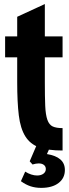

<svg xmlns="http://www.w3.org/2000/svg" viewBox="-20 -720 335 931"><path d="M4.8 -543.4V-442H63.4V-321.8Q63.4 -224.4 71.2 -160.7Q79 -97 102.7 -59Q126.4 -21 169.6 -5.6Q212.8 9.8 283.4 9.8V-98.8Q252.8 -98.8 235.6 -106.8Q218.4 -114.8 209.8 -138.9Q201.2 -163 199.3 -206.5Q197.4 -250 197.4 -321V-442H283.4V-543.4H197.4V-700.4L63.4 -638.6V-543.4ZM137.8 77.6Q146.4 75 153.7 73.7Q161 72.4 167.8 72.4Q183.4 72.4 192.8 79.7Q202.2 87 202.2 99.6Q202.2 113.6 190.5 122.3Q178.8 131 159.8 131Q146.4 131 131.3 126.1Q116.2 121.2 102.2 112.2L81.4 158.6Q104.8 175.6 128.2 183.3Q151.6 191 180 191Q233 191 263.8 167.5Q294.6 144 294.6 104.2Q294.6 72.2 272.6 53.1Q250.6 34 207.6 27L228.6 -20H159.2L124 62.2Z"/></svg>

Font: Secuela Light
Style: Regular
Weight: 300
Designer: Fernando Haro
Foundry: deFharo
Version: Version 1.708